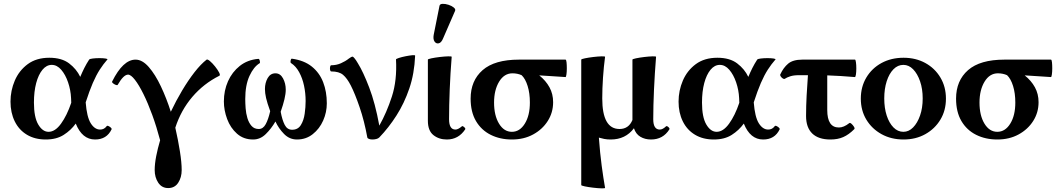

<svg xmlns="http://www.w3.org/2000/svg" viewBox="-20 -733 5640 1024"><path d="M224 11Q166 11 123.5 -14.5Q81 -40 58.5 -86Q36 -132 36 -191Q36 -250 59 -303.5Q82 -357 128 -391Q174 -425 243 -425Q309 -425 348.5 -395Q388 -365 408 -323Q418 -347 429.5 -370Q441 -393 456 -416Q459 -419 475 -421Q491 -423 510 -423Q529 -423 542 -421Q555 -419 553 -416Q531 -391 512 -361.5Q493 -332 475 -290.5Q457 -249 437 -187Q443 -109 464 -75.5Q485 -42 514 -42Q535 -42 548 -59Q551 -64 558 -61Q565 -58 571 -52.5Q577 -47 575 -43Q549 11 487 11Q418 11 384 -74Q358 -38 319.5 -13.5Q281 11 224 11ZM161 -186Q161 -108 184 -69Q207 -30 239 -30Q274 -30 305.5 -73.5Q337 -117 360 -185Q359 -197 359 -210Q357 -253 343 -294Q329 -335 306.5 -361Q284 -387 256 -387Q228 -387 206.5 -361Q185 -335 173 -290Q161 -245 161 -186Z M877 270Q843 270 824 241.5Q805 213 805 174Q805 141 813 100Q821 59 834 15Q815 -57 792 -120Q769 -183 745 -231.5Q721 -280 699.5 -307.5Q678 -335 663 -335Q639 -335 608 -281Q606 -277 598 -280Q590 -283 583 -288.5Q576 -294 578 -298Q636 -415 703 -415Q739 -415 773.5 -375.5Q808 -336 838 -272.5Q868 -209 891 -137Q919 -196 951.5 -250.5Q984 -305 1017.5 -348Q1051 -391 1082 -415Q1087 -418 1100 -407Q1113 -396 1127 -378.5Q1141 -361 1148.5 -346.5Q1156 -332 1150 -329Q1066 -287 1005.5 -216Q945 -145 915 -52Q930 14 939.5 74Q949 134 949 174Q949 213 930.5 241.5Q912 270 877 270Z M1330 11Q1279 11 1244 -20Q1209 -51 1191.5 -98Q1174 -145 1174 -192Q1174 -250 1196 -299.5Q1218 -349 1259 -381.5Q1300 -414 1357 -419Q1363 -420 1365.5 -409Q1368 -398 1365 -396Q1333 -377 1310.5 -328Q1288 -279 1288 -205Q1288 -183 1290 -155.5Q1292 -128 1299.5 -103Q1307 -78 1321.5 -61.5Q1336 -45 1360 -45Q1383 -45 1397 -70.5Q1411 -96 1421 -140Q1405 -184 1399 -210.5Q1393 -237 1393 -258Q1393 -291 1407.5 -316.5Q1422 -342 1449 -342Q1475 -342 1489.5 -315Q1504 -288 1504 -255Q1504 -233 1497 -203.5Q1490 -174 1477 -137Q1485 -93 1498.5 -67Q1512 -41 1538 -41Q1569 -41 1584.5 -66Q1600 -91 1605 -126.5Q1610 -162 1610 -194Q1610 -236 1601.5 -276Q1593 -316 1575.5 -348Q1558 -380 1533 -396Q1528 -398 1530 -409.5Q1532 -421 1537 -420Q1602 -411 1643 -378Q1684 -345 1703.5 -294.5Q1723 -244 1723 -182Q1723 -134 1703.5 -90Q1684 -46 1648 -17.5Q1612 11 1564 11Q1524 11 1495 -18.5Q1466 -48 1449 -85Q1427 -47 1397.5 -18Q1368 11 1330 11Z M1966 11Q1956 11 1948 8Q1940 5 1939 0Q1923 -88 1898 -161Q1873 -234 1851 -277Q1831 -316 1809.5 -334Q1788 -352 1747 -352Q1742 -352 1740.5 -360Q1739 -368 1740.5 -376.5Q1742 -385 1747 -385Q1774 -385 1798 -395.5Q1822 -406 1841 -421Q1854 -431 1861 -431Q1863 -431 1870.5 -422.5Q1878 -414 1889 -395Q1917 -350 1949 -266.5Q1981 -183 2003 -63Q2042 -132 2070 -218Q2098 -304 2092 -416Q2092 -419 2107.5 -424Q2123 -429 2143 -433Q2163 -437 2178.5 -438.5Q2194 -440 2194 -436Q2190 -340 2163 -261Q2136 -182 2094.5 -117Q2053 -52 2003 0Q1997 6 1986.5 8.5Q1976 11 1966 11Z M2363 11Q2321 11 2291.5 -12.5Q2262 -36 2262 -89V-415Q2262 -418 2281 -422Q2300 -426 2325.5 -429Q2351 -432 2370 -432.5Q2389 -433 2389 -430Q2382 -343 2378.5 -256Q2375 -169 2375 -97Q2375 -42 2409 -42Q2423 -42 2443 -59Q2446 -63 2455 -55.5Q2464 -48 2461 -43Q2425 11 2363 11ZM2344 -530Q2334 -505 2320 -502Q2306 -499 2297.5 -511.5Q2289 -524 2293 -547L2324 -702Q2326 -712 2340.5 -712.5Q2355 -713 2372 -707.5Q2389 -702 2400 -693Q2411 -684 2407 -675Z M2710 11Q2647 11 2597 -14Q2547 -39 2518.5 -87.5Q2490 -136 2490 -207Q2490 -303 2554 -359Q2618 -415 2748 -415H2996Q3000 -415 3001.5 -401Q3003 -387 3003 -368.5Q3003 -350 3001 -336Q2999 -322 2996 -322Q2961 -324 2927 -326.5Q2893 -329 2856 -331Q2891 -303 2910.5 -267.5Q2930 -232 2930 -188Q2930 -133 2901.5 -88Q2873 -43 2823.5 -16Q2774 11 2710 11ZM2710 -30Q2752 -30 2779 -73.5Q2806 -117 2806 -186Q2806 -236 2794 -274.5Q2782 -313 2762 -332Q2751 -337 2738.5 -339.5Q2726 -342 2713 -342Q2669 -342 2642 -297.5Q2615 -253 2615 -186Q2615 -117 2641.5 -73.5Q2668 -30 2710 -30Z M3207 269Q3207 272 3188 271.5Q3169 271 3143.5 268Q3118 265 3099 261Q3080 257 3080 254V-415Q3080 -418 3099.5 -422Q3119 -426 3144 -429Q3169 -432 3188 -432.5Q3207 -433 3207 -430Q3200 -378 3196 -319Q3192 -260 3192 -208Q3192 -45 3284 -45Q3333 -45 3353 -93V-415Q3353 -418 3372 -422Q3391 -426 3416 -429Q3441 -432 3460 -432.5Q3479 -433 3479 -430Q3472 -343 3468 -256Q3464 -169 3464 -97Q3464 -42 3499 -42Q3514 -42 3532 -59Q3536 -63 3544.5 -55.5Q3553 -48 3550 -43Q3516 11 3452 11Q3420 11 3395.5 -3.5Q3371 -18 3361 -49Q3316 11 3237 11Q3218 11 3202.5 8Q3187 5 3174 1Q3180 84 3189 151Q3198 218 3207 269Z M3787 11Q3729 11 3686.5 -14.5Q3644 -40 3621.5 -86Q3599 -132 3599 -191Q3599 -250 3622 -303.5Q3645 -357 3691 -391Q3737 -425 3806 -425Q3872 -425 3911.5 -395Q3951 -365 3971 -323Q3981 -347 3992.5 -370Q4004 -393 4019 -416Q4022 -419 4038 -421Q4054 -423 4073 -423Q4092 -423 4105 -421Q4118 -419 4116 -416Q4094 -391 4075 -361.5Q4056 -332 4038 -290.5Q4020 -249 4000 -187Q4006 -109 4027 -75.5Q4048 -42 4077 -42Q4098 -42 4111 -59Q4114 -64 4121 -61Q4128 -58 4134 -52.5Q4140 -47 4138 -43Q4112 11 4050 11Q3981 11 3947 -74Q3921 -38 3882.5 -13.5Q3844 11 3787 11ZM3724 -186Q3724 -108 3747 -69Q3770 -30 3802 -30Q3837 -30 3868.5 -73.5Q3900 -117 3923 -185Q3922 -197 3922 -210Q3920 -253 3906 -294Q3892 -335 3869.5 -361Q3847 -387 3819 -387Q3791 -387 3769.5 -361Q3748 -335 3736 -290Q3724 -245 3724 -186Z M4409 11Q4345 11 4312 -21Q4279 -53 4279 -114Q4279 -168 4282 -223Q4285 -278 4289 -332H4240Q4213 -332 4194.5 -326Q4176 -320 4166 -313Q4162 -310 4155 -314.5Q4148 -319 4143.5 -326Q4139 -333 4142 -337Q4158 -372 4183.5 -393.5Q4209 -415 4259 -415H4540Q4543 -415 4545 -401Q4547 -387 4547 -368.5Q4547 -350 4545 -336Q4543 -322 4539 -322Q4502 -325 4465 -327.5Q4428 -330 4392 -331V-146Q4392 -53 4454 -53Q4480 -53 4509 -76Q4513 -80 4521 -73Q4529 -66 4534.5 -57Q4540 -48 4536 -44Q4507 -15 4477.5 -2Q4448 11 4409 11Z M4799 11Q4733 11 4681.5 -17.5Q4630 -46 4600.5 -95Q4571 -144 4571 -207Q4571 -270 4600.5 -319.5Q4630 -369 4681.5 -397Q4733 -425 4799 -425Q4864 -425 4915 -397Q4966 -369 4995.5 -319.5Q5025 -270 5025 -207Q5025 -144 4995.5 -95Q4966 -46 4915 -17.5Q4864 11 4799 11ZM4798 -30Q4827 -30 4850 -53.5Q4873 -77 4887 -117Q4901 -157 4901 -208Q4901 -259 4887 -299.5Q4873 -340 4850 -363.5Q4827 -387 4798 -387Q4768 -387 4745 -363.5Q4722 -340 4709 -299.5Q4696 -259 4696 -208Q4696 -157 4709 -117Q4722 -77 4745 -53.5Q4768 -30 4798 -30Z M5299 11Q5236 11 5186 -14Q5136 -39 5107.5 -87.5Q5079 -136 5079 -207Q5079 -303 5143 -359Q5207 -415 5337 -415H5585Q5589 -415 5590.5 -401Q5592 -387 5592 -368.5Q5592 -350 5590 -336Q5588 -322 5585 -322Q5550 -324 5516 -326.5Q5482 -329 5445 -331Q5480 -303 5499.5 -267.5Q5519 -232 5519 -188Q5519 -133 5490.5 -88Q5462 -43 5412.5 -16Q5363 11 5299 11ZM5299 -30Q5341 -30 5368 -73.5Q5395 -117 5395 -186Q5395 -236 5383 -274.5Q5371 -313 5351 -332Q5340 -337 5327.5 -339.5Q5315 -342 5302 -342Q5258 -342 5231 -297.5Q5204 -253 5204 -186Q5204 -117 5230.5 -73.5Q5257 -30 5299 -30Z"/></svg>

Font: Junicode SmExp
Style: Bold
Weight: 700
Width: 6
Designer: Peter S. Baker
Version: Version 2.205; ttfautohint (v1.8.4)